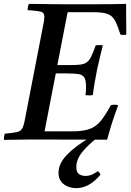

<svg xmlns="http://www.w3.org/2000/svg" viewBox="-32 -721 674 991"><path d="M-12 1Q-12 -6 -11 -15Q-10 -24 -7 -31Q36 -35 55.5 -39.5Q75 -44 83 -58.5Q91 -73 97 -107L189 -581Q193 -599 195 -612Q197 -625 197 -633Q197 -656 179.5 -660.5Q162 -665 110 -669Q111 -677 112 -684.5Q113 -692 117 -701Q136 -701 167.5 -700.5Q199 -700 236 -699.5Q273 -699 306 -699H443Q504 -699 547.5 -699.5Q591 -700 619 -701V-657Q619 -630 619.5 -602Q620 -574 620 -542Q604 -539 590 -542Q575 -589 562 -614Q549 -639 524.5 -648.5Q500 -658 451 -658H317L264 -385H325Q361 -385 382 -387.5Q403 -390 416 -399.5Q429 -409 439 -429.5Q449 -450 462 -487Q481 -490 499 -487Q492 -460 483.5 -425Q475 -390 469 -361Q463 -332 457 -297Q451 -262 447 -230Q427 -227 409 -230Q411 -241 411.5 -253Q412 -265 412 -273Q412 -307 403 -321Q394 -335 373.5 -338.5Q353 -342 316 -342H256L198 -43H340Q397 -43 431 -55.5Q465 -68 489 -98Q513 -128 540 -178Q559 -183 578 -178Q556 -119 542.5 -75Q529 -31 521 0Q423 0 323 -0.5Q223 -1 126 -1Q98 -1 57.5 0Q17 1 -12 1ZM434 -12H473Q425 24 393.5 62.5Q362 101 362 141Q362 169 376.5 178Q391 187 408 187Q431 187 447.5 178Q464 169 473 162Q482 169 487 180Q460 213 428.5 231.5Q397 250 362 250Q341 250 320 242.5Q299 235 284.5 217.5Q270 200 270 171Q270 123 314 77.5Q358 32 434 -12Z"/></svg>

Font: Castoro
Style: Italic
Weight: 400
Italic angle: -11°
Designer: John Hudson with Paul Hanslow, assisted by Kaja Sojewska.
Foundry: Tiro Typeworks Ltd.
Version: Version 2.04